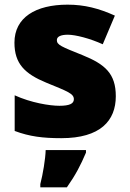

<svg xmlns="http://www.w3.org/2000/svg" viewBox="-20 -583 557 824"><path d="M477 -170C477 -267 431 -307 335 -346C243 -383 224 -390 224 -411C224 -426 241 -434 271 -434C304 -434 366 -418 421 -393L473 -516C404 -547 343 -563 270 -563C133 -563 42 -508 42 -400C42 -309 87 -266 179 -228C272 -190 297 -181 297 -157C297 -138 278 -129 235 -129C193 -129 113 -142 43 -174V-21C107 3 164 10 243 10C411 10 477 -65 477 -170ZM349 72V61H176C175 99 164 165 153 207V221H267C305 167 326 126 349 72Z"/></svg>

Font: Noto Sans Malayalam Black
Style: Regular
Weight: 900
Designer: Jelle Bosma - Monotype Design Team
Foundry: Monotype Imaging Inc.
Version: Version 2.104